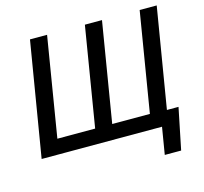

<svg xmlns="http://www.w3.org/2000/svg" viewBox="-124 -866 1254 1178"><g transform="rotate(-15 503.5 -277.5)"><path d="M937.9 -91.6 884.2 171.5H780.2L808.6 0H44L164.8 -727.3H273.4L169.4 -95.2H409.4L513.5 -727.3H622.2L517.8 -95.2H757.1L861.5 -727.3H969.8L864.3 -91.6Z"/></g></svg>

Font: Karasuma Gothic
Style: Medium Italic
Weight: 500
Italic angle: 9.39998°
Designer: Rasmus Andersson / Ryoko Nishizuka
Foundry: Genbu
Version: Version 1.00